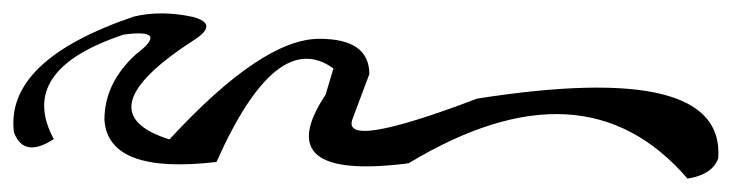

<svg xmlns="http://www.w3.org/2000/svg" viewBox="-868 733 1094 287"><path d="M-579.6 758.3Q-541 768.6 -576.7 792Q-745.1 900.4 -614.7 941.4Q-476.1 791 -390.6 791Q-315.9 791 -315.9 843.8L-340.8 910.2Q-360.4 958.5 -154.8 880.4Q216.8 822.3 205.6 969.7Q196.8 994.1 159.7 1000Q4.4 819.3 -257.3 977.1Q-467.3 1003.9 -381.3 874.5L-369.6 835.4Q-454.6 773.4 -544.4 975.1Q-706.5 994.1 -711.9 912.1Q-711.9 856.9 -664.6 814Q-613.8 775.4 -683.1 784.7Q-843.3 837.9 -787.6 940.9Q-832.5 970.2 -847.2 930.7Q-860.4 823.2 -668 757.8Q-627.4 748 -579.6 758.3Z"/></svg>

Font: TUNJUNG BIRU
Style: Regular
Weight: 400
Designer: R.S. Wihananto
Foundry: R.S. Wihananto
Version: Version 2.0.1